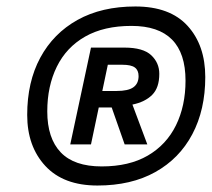

<svg xmlns="http://www.w3.org/2000/svg" viewBox="-20 -746 654 593"><path d="M281 -173Q176 -173 120 -233.5Q64 -294 64 -391Q64 -493 104.5 -568Q145 -643 219.5 -684.5Q294 -726 398 -726Q505 -726 559.5 -666Q614 -606 614 -508Q614 -407 574 -331.5Q534 -256 459.5 -214.5Q385 -173 281 -173ZM294 -232Q379 -232 436.5 -265.5Q494 -299 523.5 -359Q553 -419 553 -497Q553 -666 386 -666Q301 -666 243 -633Q185 -600 155.5 -540Q126 -480 126 -402Q126 -319 167.5 -275.5Q209 -232 294 -232ZM197 -300 261 -599H364Q422 -599 447 -575.5Q472 -552 472 -518Q472 -475 450 -453Q428 -431 389 -423L435 -300H365L325 -414H285L261 -300ZM296 -465H340Q376 -465 392 -476.5Q408 -488 408 -511Q408 -529 396.5 -537.5Q385 -546 358 -546H313Z"/></svg>

Font: Geist Mono Medium
Style: Italic
Weight: 500
Italic angle: -12°
Monospace: yes
Designer: Basement.studio, Andrés Briganti, Mateo Zaragoza
Foundry: Basement.studio, Vercel, Andrés Briganti, Guido Ferreyra, Mateo Zaragoza
Version: Version 1.500; ttfautohint (v1.8.4.7-5d5b)